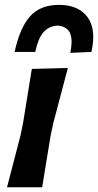

<svg xmlns="http://www.w3.org/2000/svg" viewBox="-20 -788 412 808"><path d="M9.5 0Q23.5 -54 36.8 -104.5Q50 -155 66 -217L76.5 -267Q88 -339 96.5 -391.2Q105 -443.5 114 -498L265.5 -502Q251 -447.5 237 -393.8Q223 -340 203.5 -267L193 -217Q183 -155.5 174.5 -104.8Q166 -54 157.5 0ZM276 -565.5Q287.5 -624.5 273.5 -651Q259.5 -677.5 222 -680.5Q183.5 -677.5 161.5 -650.8Q139.5 -624 128.5 -569.5H41.5Q63 -669.5 105.8 -718.5Q148.5 -767.5 229 -767.5Q308.5 -767.5 347.2 -717.5Q386 -667.5 365 -569.5Z"/></svg>

Font: Commissioner Loud SemiBold
Style: Italic
Weight: 600
Italic angle: -12°
Designer: Kostas Bartsokas
Foundry: Kostas Bartsokas
Version: Version 1.000; ttfautohint (v1.8.3)